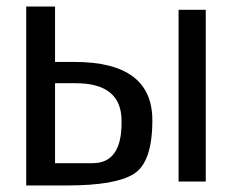

<svg xmlns="http://www.w3.org/2000/svg" viewBox="-20 -551 708 586"><path d="M525 3H608V-521H525ZM207 -362H148V-531H60V15H186Q332 15 388 -20Q445 -55 445 -184Q445 -362 207 -362ZM351 -176Q351 -53 263 -53H148V-297H211Q351 -297 351 -182Z"/></svg>

Font: Sawarabi Gothic
Style: Regular
Weight: 400
Designer: mshio (mshio@users.sourceforge.jp)
Version: Version 20141215